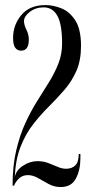

<svg xmlns="http://www.w3.org/2000/svg" viewBox="-20 -731 374 756"><path d="M219 5.5Q194 5.5 172 -6.2Q150 -18 129.8 -29.8Q109.5 -41.5 89.5 -41.5Q68 -41.5 54 -27.5Q40 -13.5 35.5 0H29.5Q29.5 -78 43.8 -138.5Q58 -199 80 -246.8Q102 -294.5 127 -334Q152 -373.5 174 -409.2Q196 -445 210.2 -481.5Q224.5 -518 224.5 -560Q224.5 -635 206 -668.5Q187.5 -702 152 -702Q120 -702 97.2 -684.2Q74.5 -666.5 74.5 -648Q74.5 -633 84 -614Q93.5 -595 93.5 -575Q93.5 -531.5 63 -531.5Q48.5 -531.5 40 -543Q31.5 -554.5 31.5 -581.5Q31.5 -633 64.2 -672Q97 -711 159 -711Q190 -711 222.2 -698Q254.5 -685 276.8 -650.2Q299 -615.5 299 -550.5Q299 -493.5 281 -452.2Q263 -411 234.2 -377.8Q205.5 -344.5 173 -312.2Q140.5 -280 110.8 -242Q81 -204 61 -153.2Q41 -102.5 38 -31.5Q41.5 -59 69.5 -77.8Q97.5 -96.5 127.5 -96.5Q150.5 -96.5 170.2 -89Q190 -81.5 207.2 -74Q224.5 -66.5 240 -66.5Q263 -66.5 276.5 -79.8Q290 -93 290 -124.5H296.5V-107Q296.5 -61.5 278.8 -28Q261 5.5 219 5.5Z"/></svg>

Font: Imbue 100pt
Style: Regular
Weight: 400
Designer: Tyler Finck
Foundry: Etcetera Type Company
Version: Version 1.102; ttfautohint (v1.8.3)